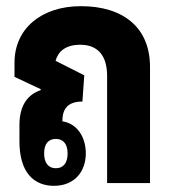

<svg xmlns="http://www.w3.org/2000/svg" viewBox="-20 -593 561 622"><path d="M155 9C221 9 258 -37 258 -96C258 -150 229 -193 182 -200C182 -239 198 -264 247 -264L253 -349L160 -396C168 -425 191 -448 240 -448C301 -448 327 -408 327 -347V0H466V-376C466 -505 378 -573 242 -573C115 -573 27 -501 27 -390V-344L112 -304V-301C70 -287 43 -252 43 -188V-135C43 -35 89 9 155 9ZM161 -48C136 -48 123 -66 123 -96C123 -126 136 -143 161 -143C186 -143 199 -125 199 -96C199 -66 186 -48 161 -48Z"/></svg>

Font: Noto Sans Thai Looped ExtraCondensed ExtraBold
Style: Regular
Weight: 800
Width: 2
Designer: Sasikarn Vongin, Ben Mitchell
Foundry: The Fontpad Ltd
Version: Version 1.001